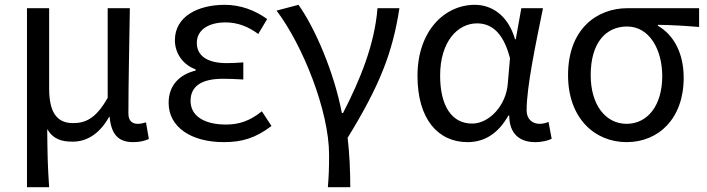

<svg xmlns="http://www.w3.org/2000/svg" viewBox="-20 -577 2935 797"><path d="M92 200H184C178 114 177 66 176 -41C202 2 237 11 282 11C341 11 394 -22 433 -92H435C442 -19 471 13 533 13C563 13 581 7 598 0L586 -69C572 -65 562 -63 552 -63C529 -63 513 -75 513 -106C513 -237 517 -396 519 -543H427V-171C377 -82 332 -66 283 -66C213 -66 184 -115 184 -210V-543H92Z M909 13C985 13 1041 -4 1107 -54L1067 -115C1016 -74 971 -60 918 -60C826 -60 771 -97 771 -158C771 -218 815 -250 905 -250C932 -250 958 -249 990 -247V-318C963 -316 943 -315 921 -315C834 -315 797 -350 797 -399C797 -455 849 -484 916 -484C966 -484 1010 -467 1052 -436L1089 -498C1039 -534 979 -557 913 -557C802 -557 706 -509 706 -410C706 -359 736 -310 792 -289V-284C730 -269 680 -227 680 -150C680 -49 774 13 909 13Z M1341 200H1434C1434 137 1431 60 1423 -5C1557 -223 1610 -360 1638 -543H1547C1535 -391 1474 -244 1404 -108H1399C1367 -277 1287 -462 1219 -557L1128 -533C1237 -389 1346 -116 1346 65C1346 125 1345 150 1341 200Z M1921 13C1992 13 2049 -24 2090 -97H2094C2094 -22 2137 13 2201 13C2233 13 2256 6 2270 -1L2257 -71C2246 -66 2232 -63 2220 -63C2190 -63 2166 -82 2166 -119C2166 -218 2205 -400 2234 -543H2144L2121 -414H2118C2088 -517 2018 -557 1951 -557C1825 -557 1713 -448 1713 -262C1713 -83 1798 13 1921 13ZM1940 -64C1856 -64 1807 -136 1807 -263C1807 -406 1881 -480 1960 -480C2011 -480 2067 -453 2097 -335L2088 -232C2082 -140 2011 -64 1940 -64Z M2581 13C2714 13 2818 -85 2818 -254C2818 -356 2777 -432 2711 -470V-474C2771 -473 2821 -470 2882 -465V-543H2585C2457 -543 2338 -456 2338 -265C2338 -86 2449 13 2581 13ZM2581 -63C2495 -63 2432 -140 2432 -265C2432 -402 2497 -467 2583 -467C2676 -467 2729 -371 2729 -261C2729 -139 2668 -63 2581 -63Z"/></svg>

Font: Source Han Sans KR
Style: Regular
Weight: 400
Designer: Ryoko NISHIZUKA 西塚涼子 (kana, bopomofo & ideographs); Paul D. Hunt (Latin, Greek & Cyrillic); Sandoll Communications 산돌커뮤니
Foundry: Adobe
Version: Version 2.004;hotconv 1.0.118;makeotfexe 2.5.65603